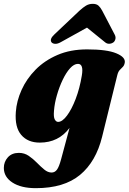

<svg xmlns="http://www.w3.org/2000/svg" viewBox="-69 -731 671 1001"><path d="M463.5 -18.5Q431.5 112 348 181Q264.5 250 118 250Q41 250 -4 220.8Q-49 191.5 -49 144.5Q-49 112.5 -28 89.2Q-7 66 29.5 66Q58 66 80.8 81.5Q103.5 97 123.2 117.2Q143 137.5 161.8 153Q180.5 168.5 200 168.5Q217 168.5 228 153.5Q239 138.5 249.5 99.5L293.5 -64Q236 12.5 138.5 12.5Q76 12.5 41.8 -27.5Q7.5 -67.5 13.5 -147Q17.5 -204.5 43.5 -262.2Q69.5 -320 116.5 -367.8Q163.5 -415.5 230.8 -444.5Q298 -473.5 385 -473.5Q488 -473.5 537 -453.2Q586 -433 581.5 -404.5Q579 -390 571.5 -382.5Q564 -375 555.5 -366.2Q547 -357.5 542.5 -339ZM212.5 -153.5Q209.5 -121 216.5 -108.2Q223.5 -95.5 234 -95.5Q255.5 -95.5 280 -128Q304.5 -160.5 325.5 -215.2Q346.5 -270 357.5 -336.5Q368 -398 337.5 -398Q317 -398 296.2 -375Q275.5 -352 257.8 -314.8Q240 -277.5 227.8 -235Q215.5 -192.5 212.5 -153.5ZM248.5 -511.5Q232 -502 219.2 -502.5Q206.5 -503 200 -510Q187.5 -526.5 215 -552L345 -675Q363.5 -692 379.2 -701.5Q395 -711 414.5 -711Q434 -711 444.5 -701.5Q455 -692 464 -675L529 -550.5Q535.5 -538 532.5 -526.8Q529.5 -515.5 522 -510Q512 -503 499.8 -502.8Q487.5 -502.5 476.5 -512.5L384.5 -587Z"/></svg>

Font: Fraunces 72pt Soft Black
Style: Italic
Weight: 900
Italic angle: -16°
Version: Version 1.000;[b76b70a41]